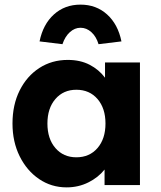

<svg xmlns="http://www.w3.org/2000/svg" viewBox="-20 -800 696 830"><path d="M268 10Q202 10 149 -26Q96 -62 65 -124.5Q34 -187 34 -266Q34 -347 65 -409Q96 -471 150 -506Q204 -541 273 -541Q327 -541 367.5 -520Q408 -499 434 -464V-530H585V0H432V-67Q405 -33 362 -11.5Q319 10 268 10ZM310 -120Q367 -120 401.5 -160Q436 -200 436 -266Q436 -332 401.5 -372Q367 -412 310 -412Q254 -412 219.5 -372Q185 -332 185 -266Q185 -200 219.5 -160Q254 -120 310 -120ZM250 -609 151 -621Q166 -695 213 -737.5Q260 -780 328 -780Q396 -780 443 -737.5Q490 -695 505 -621L406 -609Q396 -642 375 -661Q354 -680 328 -680Q303 -680 282 -661Q261 -642 250 -609Z"/></svg>

Font: Readex Pro bold
Style: Bold
Weight: 700
Designer: Bonnie Shaver-Troup, Thomas Jockin
Foundry: Lexend
Version: Version 1.200; ttfautohint (v1.8.3)